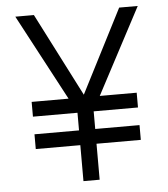

<svg xmlns="http://www.w3.org/2000/svg" viewBox="-51 -756 703 803"><g transform="rotate(-5 300.0 -355.0)"><path d="M80 -151V-213H267V-287H80V-349H235L43 -710H121L300 -360L479 -710H557L366 -349H521V-287H335V-213H521V-151H335V0H267V-151Z"/></g></svg>

Font: Geist Mono Light
Style: Regular
Weight: 300
Monospace: yes
Designer: Basement.studio, Andrés Briganti, Mateo Zaragoza
Foundry: Basement.studio, Vercel, Andrés Briganti, Guido Ferreyra, Mateo Zaragoza
Version: Version 1.500; ttfautohint (v1.8.4.7-5d5b)